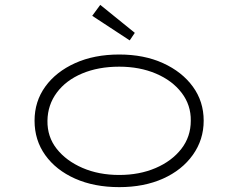

<svg xmlns="http://www.w3.org/2000/svg" viewBox="-20 -759 979 789"><path d="M470 10Q367 10 288.5 -25Q210 -60 166 -121.5Q122 -183 122 -263Q122 -342 166 -403Q210 -464 288.5 -499.5Q367 -535 470 -535Q572 -535 650 -499.5Q728 -464 772.5 -403Q817 -342 817 -263Q817 -185 772.5 -122.5Q728 -60 650 -25Q572 10 470 10ZM470 -40Q553 -40 619.5 -68.5Q686 -97 725 -147Q764 -197 764 -263Q765 -327 726.5 -377.5Q688 -428 621 -456.5Q554 -485 470 -485Q384 -485 317.5 -457Q251 -429 213.5 -378.5Q176 -328 175 -263Q174 -197 213 -147.5Q252 -98 319 -69Q386 -40 470 -40ZM513 -593 359 -694 392 -739 534 -624Z"/></svg>

Font: Lexend Zetta ExtraLight
Style: Regular
Weight: 250
Version: Version 1.007